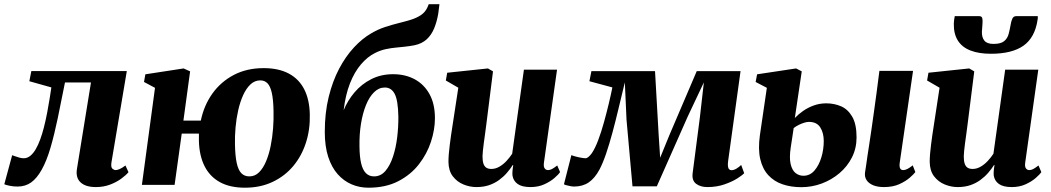

<svg xmlns="http://www.w3.org/2000/svg" viewBox="-54 -882 5013 916"><path d="M477.5 -106Q474.5 -83.5 482.5 -77Q490.5 -70.5 497.5 -70.5Q505.5 -70.5 517 -75.5Q528.5 -80.5 544.5 -92.5L559 -60.5Q547.5 -46.5 524.8 -29.8Q502 -13 471 -1.2Q440 10.5 403.5 10.5Q354.5 10.5 330.5 -11.8Q306.5 -34 313 -75.5L380 -488.5H256Q238 -397 221.5 -318Q205 -239 186.8 -176.8Q168.5 -114.5 145 -72.5Q122.5 -32 95 -12Q67.5 8 29.5 8Q9.5 8 -8.5 4.2Q-26.5 0.5 -33.5 -3L4 -141.5Q9 -140 18.2 -136.5Q27.5 -133 38.5 -130Q49.5 -127 59.5 -127Q76.5 -127 90.8 -138.8Q105 -150.5 116.8 -170.8Q128.5 -191 138 -217.2Q147.5 -243.5 155 -272.5Q164.5 -309.5 171.5 -347Q178.5 -384.5 183.5 -415.8Q188.5 -447 191 -465L86 -494.5L95.5 -543H551Z M821 -306.5H904Q919 -379 959.2 -435.5Q999.5 -492 1061.5 -524.5Q1123.5 -557 1204 -557Q1274.5 -557 1323 -531.5Q1371.5 -506 1397 -456.8Q1422.5 -407.5 1424 -336.5Q1426 -264.5 1405.5 -201Q1385 -137.5 1344.8 -89.5Q1304.5 -41.5 1246.2 -14Q1188 13.5 1114.5 13.5Q1043.5 13.5 995.5 -12.8Q947.5 -39 922.2 -88.8Q897 -138.5 895 -208.5Q895 -217.5 895 -226.5Q895 -235.5 895 -244.5H813L779 0H623L685.5 -463L633 -491L639.5 -527.5L822 -555.5L853 -541.5ZM1188 -498.5Q1161 -498.5 1140.8 -479.2Q1120.5 -460 1106 -428Q1091.5 -396 1082.5 -356.2Q1073.5 -316.5 1069.8 -274.5Q1066 -232.5 1067 -193.5Q1068 -139 1075.2 -105Q1082.5 -71 1097.2 -55.8Q1112 -40.5 1135.5 -40.5Q1162.5 -40.5 1182 -60Q1201.5 -79.5 1215.2 -112Q1229 -144.5 1237.2 -185.2Q1245.5 -226 1248.8 -269Q1252 -312 1251 -351.5Q1250 -406.5 1242.8 -438.8Q1235.5 -471 1222 -484.8Q1208.5 -498.5 1188 -498.5Z M2042.5 -862 2037 -818Q2030.5 -779 2017.5 -747.2Q2004.5 -715.5 1981.8 -694.5Q1959 -673.5 1923 -666Q1912.5 -664 1900.2 -662.2Q1888 -660.5 1875 -659Q1858.5 -657 1835.5 -655Q1812.5 -653 1786.5 -647.5Q1760.5 -642 1735 -629Q1699.5 -611.5 1668.2 -575Q1637 -538.5 1615.5 -483.8Q1594 -429 1585.5 -356Q1604.5 -402.5 1637.5 -441.5Q1670.5 -480.5 1717 -504.2Q1763.5 -528 1821.5 -528Q1879.5 -528 1924.5 -503.8Q1969.5 -479.5 1995.2 -432.8Q2021 -386 2021 -318Q2021 -264 2002.2 -206.2Q1983.5 -148.5 1944.8 -98.5Q1906 -48.5 1846 -17.5Q1786 13.5 1704 13.5Q1661 13.5 1623.5 -2.5Q1586 -18.5 1557.2 -50.8Q1528.5 -83 1512 -133.2Q1495.5 -183.5 1495.5 -253Q1495.5 -343.5 1514 -419Q1532.5 -494.5 1563.8 -553.8Q1595 -613 1634.5 -655.5Q1674 -698 1715.5 -722Q1749 -742 1782.8 -753Q1816.5 -764 1848 -771.8Q1879.5 -779.5 1906.8 -788Q1934 -796.5 1954.5 -810.2Q1975 -824 1985.5 -847.5L1991.5 -862ZM1782 -464.5Q1753.5 -464.5 1730.8 -442.2Q1708 -420 1692.2 -381.2Q1676.5 -342.5 1668.2 -291.8Q1660 -241 1661 -183Q1661.5 -134 1669 -102.5Q1676.5 -71 1691.8 -55.8Q1707 -40.5 1730.5 -40.5Q1762.5 -40.5 1784.8 -66.5Q1807 -92.5 1821 -135Q1835 -177.5 1841 -227.8Q1847 -278 1846.5 -326.5Q1845 -403.5 1829 -434Q1813 -464.5 1782 -464.5Z M2219 10.5Q2187.5 10.5 2157 -2Q2126.5 -14.5 2106.2 -41Q2086 -67.5 2085.5 -110Q2085.5 -127 2087.2 -147.8Q2089 -168.5 2091.8 -191.2Q2094.5 -214 2098 -237.5Q2101.5 -261 2105 -283.5L2132.5 -463.5L2073 -498L2079.5 -535L2274 -555.5L2298 -541.5L2266 -287.5Q2263.5 -266 2260.2 -243.5Q2257 -221 2254.2 -200.2Q2251.5 -179.5 2249.8 -162.8Q2248 -146 2248 -136.5Q2248 -115 2252.2 -101.8Q2256.5 -88.5 2265.8 -82.2Q2275 -76 2290.5 -76Q2310 -76 2328.5 -86.8Q2347 -97.5 2362.5 -114.2Q2378 -131 2389.5 -148.5L2445.5 -549.5H2603.5L2541 -105.5Q2538.5 -87 2544.5 -78.8Q2550.5 -70.5 2560.5 -70.5Q2569.5 -70.5 2578.8 -75.2Q2588 -80 2604.5 -92.5L2618 -61Q2610.5 -49.5 2591.2 -32.8Q2572 -16 2543 -2.8Q2514 10.5 2477 10.5Q2436.5 10.5 2415.8 -4.2Q2395 -19 2391 -44.5Q2390.5 -48.5 2390.5 -54Q2390.5 -59.5 2391 -66.2Q2391.5 -73 2392.5 -80.2Q2393.5 -87.5 2394.5 -94L2392.5 -95Q2380.5 -76 2364.2 -57.2Q2348 -38.5 2326.8 -23Q2305.5 -7.5 2279 1.5Q2252.5 10.5 2219 10.5Z M3320.5 10.5Q3288 10.5 3267 -5.2Q3246 -21 3250.5 -56L3285 -322L3304 -489L3227.5 -327L3079.5 7H2963.5L2935 -311L2927 -489Q2911.5 -425.5 2897 -364.5Q2882.5 -303.5 2867.8 -249Q2853 -194.5 2837.8 -149.5Q2822.5 -104.5 2806 -73Q2784 -32 2755 -12Q2726 8 2684.5 8Q2678 8 2667.2 6Q2656.5 4 2647.5 1.5Q2638.5 -1 2636.5 -3L2672 -142Q2677 -139.5 2690.5 -135.8Q2704 -132 2718.5 -129.5Q2733 -127 2739.5 -127Q2743 -127 2746.5 -128.8Q2750 -130.5 2754 -133.8Q2758 -137 2761.8 -141.5Q2765.5 -146 2769.5 -151Q2785 -174 2799.8 -213Q2814.5 -252 2827.2 -298Q2840 -344 2850.5 -388Q2861 -432 2867.5 -465L2758 -494.5L2767.5 -542.5H3071L3088.5 -236L3095.5 -129.5L3139 -236L3270 -542.5H3479L3420 -115.5Q3417.5 -98 3419 -88Q3420.5 -78 3425.2 -74Q3430 -70 3435 -70Q3447 -70 3459.5 -77.5Q3472 -85 3482 -95L3496.5 -55.5Q3490 -48 3465.5 -32Q3441 -16 3403.5 -2.8Q3366 10.5 3320.5 10.5Z M4163 10.5Q4133 10.5 4111.8 1.8Q4090.5 -7 4080.2 -22.8Q4070 -38.5 4073 -60Q4075.5 -73 4078 -92Q4080.5 -111 4084.2 -136Q4088 -161 4092.8 -192Q4097.5 -223 4103 -260.2Q4108.5 -297.5 4114.5 -341.2Q4120.5 -385 4127.5 -435.8Q4134.5 -486.5 4141.5 -544H4302L4238.5 -106Q4236 -88 4240.2 -79.2Q4244.5 -70.5 4255 -70.5Q4264 -70.5 4274.2 -75.5Q4284.5 -80.5 4300.5 -93L4313 -61Q4305 -50.5 4285.8 -33.8Q4266.5 -17 4236 -3.2Q4205.5 10.5 4163 10.5ZM3769 11Q3719.5 11 3679.2 -2.8Q3639 -16.5 3611.5 -46.2Q3584 -76 3573 -123.2Q3562 -170.5 3571.5 -238L3604.5 -463L3551 -491L3558 -527.5L3744 -555.5L3771 -541.5L3738 -319Q3754.5 -336.5 3777.2 -352.5Q3800 -368.5 3828.2 -378.8Q3856.5 -389 3888 -389Q3926 -389 3958.8 -374.8Q3991.5 -360.5 4012 -325Q4032.5 -289.5 4032.5 -226.5Q4032.5 -174.5 4010.5 -131Q3988.5 -87.5 3951 -55.8Q3913.5 -24 3866.5 -6.5Q3819.5 11 3769 11ZM3779 -43.5Q3810 -43.5 3831.5 -68.2Q3853 -93 3864.5 -131Q3876 -169 3876 -209.5Q3876 -247.5 3859.5 -274Q3843 -300.5 3805 -300.5Q3796 -300.5 3783.5 -296.8Q3771 -293 3757.5 -286.5Q3744 -280 3732.5 -271Q3729 -249 3725.8 -226.5Q3722.5 -204 3718.5 -179Q3711 -129.5 3718 -99.5Q3725 -69.5 3741.5 -56.5Q3758 -43.5 3779 -43.5Z M4515 10.5Q4483.5 10.5 4453 -2Q4422.5 -14.5 4402.2 -41Q4382 -67.5 4381.5 -110Q4381.5 -127 4383.2 -147.8Q4385 -168.5 4387.8 -191.2Q4390.5 -214 4394 -237.5Q4397.5 -261 4401 -283.5L4428.5 -463.5L4369 -498L4375.5 -535L4570 -555.5L4594 -541.5L4562 -287.5Q4559.5 -266 4556.2 -243.5Q4553 -221 4550.2 -200.2Q4547.5 -179.5 4545.8 -162.8Q4544 -146 4544 -136.5Q4544 -115 4548.2 -101.8Q4552.5 -88.5 4561.8 -82.2Q4571 -76 4586.5 -76Q4606 -76 4624.5 -86.8Q4643 -97.5 4658.5 -114.2Q4674 -131 4685.5 -148.5L4741.5 -549.5H4899.5L4837 -105.5Q4834.5 -87 4840.5 -78.8Q4846.5 -70.5 4856.5 -70.5Q4865.5 -70.5 4874.8 -75.2Q4884 -80 4900.5 -92.5L4914 -61Q4906.5 -49.5 4887.2 -32.8Q4868 -16 4839 -2.8Q4810 10.5 4773 10.5Q4732.5 10.5 4711.8 -4.2Q4691 -19 4687 -44.5Q4686.5 -48.5 4686.5 -54Q4686.5 -59.5 4687 -66.2Q4687.5 -73 4688.5 -80.2Q4689.5 -87.5 4690.5 -94L4688.5 -95Q4676.5 -76 4660.2 -57.2Q4644 -38.5 4622.8 -23Q4601.5 -7.5 4575 1.5Q4548.5 10.5 4515 10.5ZM4617.5 -805Q4629 -805 4631.8 -796.5Q4634.5 -788 4633.5 -774.5Q4633.5 -764.5 4632.2 -753Q4631 -741.5 4630.5 -731.5Q4629.5 -704.5 4642 -688.5Q4654.5 -672.5 4685.5 -672.5Q4721 -672.5 4736.8 -685.8Q4752.5 -699 4758 -719.8Q4763.5 -740.5 4767.5 -763.5Q4770 -780 4775.5 -792.5Q4781 -805 4794 -805H4897Q4897.5 -800.5 4897.2 -796.2Q4897 -792 4896 -787Q4883.5 -703 4829 -664.2Q4774.5 -625.5 4673.5 -625.5Q4616 -625.5 4576 -641Q4536 -656.5 4515.8 -688.5Q4495.5 -720.5 4496.5 -770Q4497 -778.5 4498 -787.2Q4499 -796 4501 -805Z"/></svg>

Font: Merriweather 48pt Black
Style: Italic
Weight: 900
Italic angle: -7.8°
Version: Version 2.101